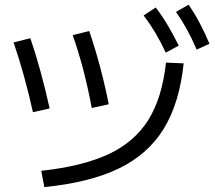

<svg xmlns="http://www.w3.org/2000/svg" viewBox="-20 -802 904 806"><path d="M676.8 -539.1 751 -536.1Q733.4 -368.7 667.2 -261.2Q601.1 -153.8 478.8 -94.7Q356.4 -35.6 166 -16.6L153.3 -85Q327.1 -104 435.8 -154.8Q544.4 -205.6 602.5 -298.3Q660.6 -391.1 676.8 -539.1ZM37.1 -624 107.4 -641.6Q150.4 -516.6 188.5 -346.7L118.2 -331.1Q84.5 -484.4 37.1 -624ZM285.2 -654.3 354.5 -671.9Q404.3 -525.9 436.5 -364.3L365.2 -348.6Q333.5 -518.1 285.2 -654.3ZM583 -737.3 633.8 -770.5Q660.6 -735.4 683.3 -697.3Q706.1 -659.2 730.5 -610.4L675.8 -581.1Q653.8 -627.9 631.8 -664.8Q609.9 -701.7 583 -737.3ZM718.8 -752 771.5 -782.2Q797.4 -745.1 818.1 -705.8Q838.9 -666.5 859.4 -618.2L805.7 -593.8Q784.7 -642.1 763.9 -679.7Q743.2 -717.3 718.8 -752Z"/></svg>

Font: Pretendard GOV
Style: Regular
Weight: 400
Designer: Base glyphs from Inter by Rasmus Andersson; Hangeul glyphs from Noto Sans CJK(Source Han Sans) by Jang Soo-young and Kan
Foundry: Kil Hyung-jin
Version: Version 1.309